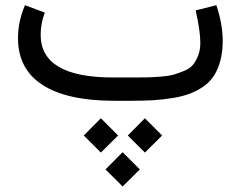

<svg xmlns="http://www.w3.org/2000/svg" viewBox="-20 -380 908 724"><path d="M377.9 258.8 442.4 193.8 507.3 258.8 442.4 323.2ZM461.9 130.9 526.4 65.9 591.3 130.9 526.4 195.3ZM295.9 130.9 360.4 65.9 425.3 130.9 360.4 195.3ZM476.1 0H410.2Q233.4 0 140.6 -59.6Q47.9 -119.1 47.9 -236.3Q47.9 -299.3 74.2 -360.4L148.9 -332.5Q133.3 -291 133.3 -248.5Q133.8 -87.9 405.3 -87.9H472.7Q510.7 -87.9 530 -88.1Q549.3 -88.4 582.5 -90.8Q615.7 -93.3 633.1 -98.1Q650.4 -103 673.3 -112.3Q696.3 -121.6 707.5 -135.5Q718.8 -149.4 727.1 -170.4Q735.4 -191.4 735.4 -218.8Q735.4 -262.7 717.8 -340.8L795.9 -360.4Q819.8 -288.1 819.8 -226.1Q819.8 -184.6 811 -151.6Q802.2 -118.7 787.1 -95Q772 -71.3 747.6 -54.2Q723.1 -37.1 696 -26.9Q668.9 -16.6 631.8 -10.5Q594.7 -4.4 558.6 -2.2Q522.5 0 476.1 0Z"/></svg>

Font: Vazir WOL
Style: WOL
Weight: 400
Foundry: Based on Dejavu fonts, by Saber Rastikerdar
Version: Version 26.0.0